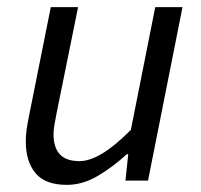

<svg xmlns="http://www.w3.org/2000/svg" viewBox="-20 -506 562 538"><path d="M167.6 12Q106.6 12 79.5 -20.8Q52.3 -53.6 52.3 -108.9Q52.3 -126.3 54.3 -141.2Q56.3 -156.2 60.3 -176L122.3 -486H198.8L138 -186.1Q134.6 -167.2 132.3 -154.6Q130 -142 130 -129.5Q130 -92.7 147.7 -73.6Q165.3 -54.5 202.9 -54.5Q230.9 -54.5 266.4 -75.7Q301.9 -96.9 346.7 -142.1L415 -486H491.4L394.8 0H331.6L339.3 -73.9H335.3Q297 -38.5 254.3 -13.3Q211.6 12 167.6 12Z"/></svg>

Font: Source Sans 3 VF
Style: Italic
Weight: 200
Italic angle: -11°
Designer: Paul D. Hunt
Foundry: Adobe Systems Incorporated
Version: Version 3.042;hotconv 1.0.118;makeotfexe 2.5.65603